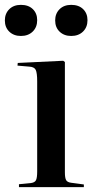

<svg xmlns="http://www.w3.org/2000/svg" viewBox="-40 -770 393 790"><path d="M38 0V-12L88 -17Q103 -19 108 -28.5Q113 -38 113 -65V-435Q113 -470 107 -482.5Q101 -495 79 -496L32 -500L33 -511L220 -520L227 -515V-61Q227 -38 232 -29Q237 -20 253 -18L305 -11V0ZM253 -622Q224 -622 205.5 -639.5Q187 -657 187 -686Q187 -714 205 -732Q223 -750 253 -750Q284 -750 302 -732.5Q320 -715 320 -687Q320 -658 301.5 -640Q283 -622 253 -622ZM46 -622Q17 -622 -1.5 -639.5Q-20 -657 -20 -686Q-20 -714 -2 -732Q16 -750 46 -750Q77 -750 95 -732.5Q113 -715 113 -687Q113 -658 94.5 -640Q76 -622 46 -622Z"/></svg>

Font: Literata 72pt Medium
Style: Regular
Weight: 500
Designer: Latin by Veronika Burian and Jose Scaglione. Greek by Irene Vlachou. Cyrillic by Vera Evstafieva.
Foundry: TypeTogether
Version: Version 3.002